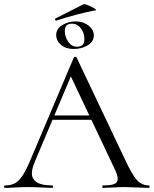

<svg xmlns="http://www.w3.org/2000/svg" viewBox="-24 -913 747 933"><path d="M228 -352H434L441 -331H213ZM699 0Q680 0 640 -2Q600 -4 582 -4Q560 -4 526 -2Q494 0 477 0Q473 0 473 -6Q473 -12 477 -12Q515 -12 531.5 -19Q548 -26 548 -44Q548 -59 536 -86L314 -555L339 -586L145 -127Q131 -93 131 -71Q131 -12 229 -12Q234 -12 234 -6Q234 0 229 0Q211 0 177 -2Q139 -4 111 -4Q85 -4 51 -2Q21 0 1 0Q-4 0 -4 -6Q-4 -12 1 -12Q29 -12 48.5 -22.5Q68 -33 85.5 -59.5Q103 -86 124 -136L335 -634Q337 -637 342 -637Q347 -637 348 -634L584 -137Q618 -63 642 -37.5Q666 -12 699 -12Q703 -12 703 -6Q703 0 699 0ZM249 -743Q249 -773 278.5 -791Q308 -809 344 -809Q380 -809 406 -789Q432 -769 432 -741Q432 -711 402.5 -693Q373 -675 334 -675Q296 -675 272.5 -695Q249 -715 249 -743ZM386 -723Q386 -754 368.5 -776Q351 -798 325 -798Q291 -798 291 -763Q291 -734 307.5 -710Q324 -686 350 -686Q369 -686 377.5 -695Q386 -704 386 -723ZM248 -813Q245 -813 243.5 -817.5Q242 -822 245 -823Q310 -856 322 -862L381 -892Q385 -895 402.5 -888Q420 -881 434 -872.5Q448 -864 441 -863Q355 -847 250 -813Z"/></svg>

Font: Cormorant SC
Style: Regular
Weight: 400
Designer: Christian Thalmann (Catharsis Fonts)
Foundry: Catharsis Fonts
Version: Version 4.000